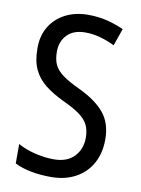

<svg xmlns="http://www.w3.org/2000/svg" viewBox="-83 -781 621 848"><g transform="rotate(10 227.0 -357.0)"><path d="M413 -195Q413 -133 387.5 -87Q362 -41 315 -15.5Q268 10 205 10Q106 10 42 -22V-109Q76 -90 119.5 -79.5Q163 -69 204 -69Q263 -69 295 -102.5Q327 -136 327 -187Q327 -221 315 -245Q303 -269 275 -289Q247 -309 199 -331Q151 -354 117.5 -380.5Q84 -407 66 -444.5Q48 -482 48 -538Q47 -594 72 -636Q97 -678 141.5 -701Q186 -724 244 -724Q291 -724 331.5 -713.5Q372 -703 404 -688L377 -611Q344 -627 311 -636Q278 -645 245 -645Q192 -645 163.5 -615.5Q135 -586 135 -540Q135 -504 146.5 -480.5Q158 -457 185 -437.5Q212 -418 259 -396Q336 -360 374.5 -314Q413 -268 413 -195Z"/></g></svg>

Font: Noto Sans Devanagari Condensed
Style: Regular
Weight: 400
Width: 3
Designer: Jelle Bosma - Monotype Design Team
Foundry: Monotype Imaging Inc.
Version: Version 2.004; ttfautohint (v1.8.4.7-5d5b)